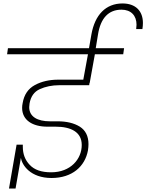

<svg xmlns="http://www.w3.org/2000/svg" viewBox="-20 -1019 847 1111"><path d="M21 -705H489L462 -558H317C266 -558 221 -548 182 -527C143 -506 119 -471 111 -422C109 -413 108 -404 108 -395C108 -323 169 -286 254 -286H302C389 -286 453 -256 453 -180C453 -99 389 -22 276 -22C220 -22 179 -36 152 -65C125 -93 112 -128 112 -170C112 -174 112 -178 112 -182H76L32 72H70L101 -106C107 -63 157 11 278 11C398 11 472 -56 489 -149C491 -162 492 -174 492 -185C492 -231 475 -265 442 -286C408 -307 365 -317 314 -317H269C198 -317 149 -343 149 -399C149 -404 150 -411 151 -420C158 -460 177 -488 210 -503C243 -518 281 -526 324 -526H496L498 -539H499L529 -705H693L698 -740H534L547 -819C562 -914 608 -963 683 -963C738 -963 770 -929 770 -876C770 -871 769 -863 768 -851H804C806 -863 807 -875 807 -886C807 -955 765 -999 689 -999C592 -999 529 -933 509 -820L495 -740H26Z"/></svg>

Font: Momo Neue ExtLt
Style: Italic
Weight: 200
Italic angle: -10°
Designer: Ninad Kale (Devanagari), Jonny Pinhorn (Latin)
Foundry: Indian Type Foundry
Version: 4.004